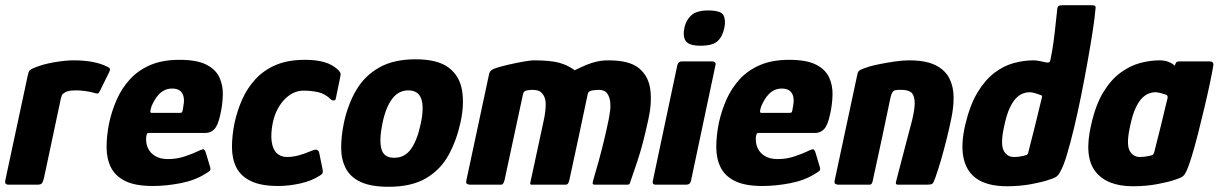

<svg xmlns="http://www.w3.org/2000/svg" viewBox="-27 -707 4665 735"><path d="M255 -476Q335 -476 383 -452Q394 -447 394 -442.5Q394 -438 391 -431L356 -360Q352 -351 348 -349.5Q344 -348 335 -351Q319 -356 298.5 -358.5Q278 -361 269 -361Q253 -361 244.5 -360Q236 -359 231.5 -357.5Q227 -356 223 -354Q218 -351 213.5 -347.5Q209 -344 206 -330L141 -24Q137 -8 132 -4Q127 0 116 0H4Q-1 0 -5 -3.5Q-9 -7 -6 -20L79 -417Q82 -433 86.5 -437.5Q91 -442 103 -447Q136 -461 179.5 -468.5Q223 -476 255 -476Z M391 -237Q401 -283 420 -326Q439 -369 470.5 -403.5Q502 -438 548.5 -458Q595 -478 660 -478Q727 -478 763 -459.5Q799 -441 813 -410.5Q827 -380 826 -343.5Q825 -307 817 -271Q808 -228 794 -213Q780 -198 759 -198H544Q537 -198 536 -195.5Q535 -193 533 -186Q530 -162 538.5 -142Q547 -122 566.5 -110Q586 -98 616 -98Q651 -98 682.5 -109Q714 -120 726 -126Q742 -134 749.5 -135.5Q757 -137 762 -119L776 -72Q781 -58 776.5 -53.5Q772 -49 758 -41Q718 -16 663 -5.5Q608 5 558 5Q491 5 452.5 -14Q414 -33 397.5 -66.5Q381 -100 381 -144Q381 -188 391 -237ZM674 -295Q678 -314 677 -327.5Q676 -341 670.5 -350Q665 -359 655.5 -363.5Q646 -368 632 -368Q616 -368 603.5 -362Q591 -356 581.5 -346Q572 -336 565 -324Q558 -312 553 -300Q548 -284 548.5 -279.5Q549 -275 553 -275Q580 -275 607.5 -275Q635 -275 662 -275Q669 -275 670.5 -278.5Q672 -282 674 -295Z M1038 5Q972 5 933 -14Q894 -33 877.5 -66.5Q861 -100 861 -144Q861 -188 871 -237Q881 -283 900 -326Q919 -369 950.5 -403.5Q982 -438 1028.5 -458Q1075 -478 1140 -478Q1184 -478 1215 -469Q1246 -460 1268 -439Q1275 -431 1276.5 -427Q1278 -423 1276 -415L1259 -332Q1258 -323 1251.5 -322.5Q1245 -322 1240 -326Q1218 -348 1191.5 -354Q1165 -360 1135 -360Q1113 -360 1093.5 -350Q1074 -340 1058.5 -322.5Q1043 -305 1032.5 -283Q1022 -261 1017 -236Q1009 -195 1013 -165.5Q1017 -136 1032 -121Q1047 -106 1072 -106Q1093 -106 1115.5 -112Q1138 -118 1169 -131Q1191 -140 1195 -122L1208 -58Q1210 -49 1207.5 -44Q1205 -39 1196 -34Q1165 -14 1121.5 -4.5Q1078 5 1038 5Z M1460 8Q1393 8 1353.5 -10.5Q1314 -29 1296.5 -63Q1279 -97 1279 -142Q1279 -187 1290 -239Q1305 -308 1337 -362.5Q1369 -417 1424.5 -448.5Q1480 -480 1564 -480Q1648 -480 1690 -448.5Q1732 -417 1741.5 -362.5Q1751 -308 1736 -239Q1721 -170 1690.5 -114Q1660 -58 1604.5 -25Q1549 8 1460 8ZM1482 -103Q1523 -103 1547 -137.5Q1571 -172 1584 -235Q1597 -297 1585.5 -329Q1574 -361 1536 -361Q1499 -361 1474.5 -329Q1450 -297 1437 -235Q1424 -171 1433 -137Q1442 -103 1482 -103Z M2265 -363Q2258 -363 2241.5 -361Q2225 -359 2223 -347L2221 -338Q2206 -265 2191.5 -198.5Q2177 -132 2167 -84.5Q2157 -37 2153 -20Q2152 -14 2149 -7Q2146 0 2138 0H2008Q2001 0 2003 -7L2056 -253Q2062 -283 2062 -309.5Q2062 -336 2046 -352Q2039 -359 2029.5 -361Q2020 -363 2011 -363Q2004 -363 1990.5 -361Q1977 -359 1975 -346L1905 -20Q1904 -14 1900.5 -7Q1897 0 1892 0H1772Q1768 0 1762 -2.5Q1756 -5 1758 -15L1845 -422Q1847 -432 1853.5 -437.5Q1860 -443 1873 -447Q1895 -454 1924 -460.5Q1953 -467 1979 -471.5Q2005 -476 2016 -476Q2081 -476 2114.5 -466.5Q2148 -457 2173 -438Q2197 -450 2217.5 -458.5Q2238 -467 2258.5 -471.5Q2279 -476 2303 -476Q2383 -476 2419.5 -445.5Q2456 -415 2462.5 -364Q2469 -313 2455 -250Q2444 -199 2434 -161Q2424 -123 2412 -87Q2400 -51 2384 -5Q2382 0 2374 0H2250Q2243 0 2242 -4Q2241 -8 2245 -21Q2255 -54 2265.5 -92.5Q2276 -131 2286 -172.5Q2296 -214 2304 -254Q2306 -265 2308.5 -283Q2311 -301 2308.5 -319.5Q2306 -338 2296.5 -350.5Q2287 -363 2265 -363Z M2746 -601Q2739 -567 2720 -549.5Q2701 -532 2655 -532Q2611 -532 2598.5 -549.5Q2586 -567 2593 -601Q2599 -630 2619.5 -648.5Q2640 -667 2684 -667Q2733 -667 2742.5 -648.5Q2752 -630 2746 -601ZM2618 -14Q2615 0 2600 0H2483Q2469 0 2472 -14L2566 -458Q2570 -472 2583 -472H2700Q2706 -472 2710 -468Q2714 -464 2712 -458Z M2725 -237Q2735 -283 2754 -326Q2773 -369 2804.5 -403.5Q2836 -438 2882.5 -458Q2929 -478 2994 -478Q3061 -478 3097 -459.5Q3133 -441 3147 -410.5Q3161 -380 3160 -343.5Q3159 -307 3151 -271Q3142 -228 3128 -213Q3114 -198 3093 -198H2878Q2871 -198 2870 -195.5Q2869 -193 2867 -186Q2864 -162 2872.5 -142Q2881 -122 2900.5 -110Q2920 -98 2950 -98Q2985 -98 3016.5 -109Q3048 -120 3060 -126Q3076 -134 3083.5 -135.5Q3091 -137 3096 -119L3110 -72Q3115 -58 3110.5 -53.5Q3106 -49 3092 -41Q3052 -16 2997 -5.5Q2942 5 2892 5Q2825 5 2786.5 -14Q2748 -33 2731.5 -66.5Q2715 -100 2715 -144Q2715 -188 2725 -237ZM3008 -295Q3012 -314 3011 -327.5Q3010 -341 3004.5 -350Q2999 -359 2989.5 -363.5Q2980 -368 2966 -368Q2950 -368 2937.5 -362Q2925 -356 2915.5 -346Q2906 -336 2899 -324Q2892 -312 2887 -300Q2882 -284 2882.5 -279.5Q2883 -275 2887 -275Q2914 -275 2941.5 -275Q2969 -275 2996 -275Q3003 -275 3004.5 -278.5Q3006 -282 3008 -295Z M3182 0Q3178 0 3172 -2.5Q3166 -5 3168 -15Q3190 -117 3211.5 -218.5Q3233 -320 3255 -422Q3257 -434 3266 -439Q3275 -444 3300 -452Q3313 -456 3340 -461.5Q3367 -467 3398 -471.5Q3429 -476 3453 -476Q3516 -476 3553 -458Q3590 -440 3606.5 -408.5Q3623 -377 3623.5 -336.5Q3624 -296 3614 -250Q3607 -216 3597.5 -177.5Q3588 -139 3577 -100.5Q3566 -62 3554 -28Q3547 -7 3542 -3.5Q3537 0 3521 0H3410Q3400 0 3403 -11Q3404 -16 3410.5 -40Q3417 -64 3425.5 -97.5Q3434 -131 3443 -164.5Q3452 -198 3458 -221.5Q3464 -245 3465 -248Q3477 -299 3474 -323.5Q3471 -348 3458 -355.5Q3445 -363 3425 -363Q3415 -363 3411 -363Q3407 -363 3402 -362Q3394 -361 3389.5 -354Q3385 -347 3382 -334Q3367 -261 3350 -181.5Q3333 -102 3315 -20Q3314 -14 3311.5 -7Q3309 0 3301 0Z M3668 -229Q3686 -305 3715 -353Q3744 -401 3779.5 -428Q3815 -455 3853.5 -465.5Q3892 -476 3929 -476Q3940 -476 3954.5 -473Q3969 -470 3978 -468Q3983 -467 3987.5 -468Q3992 -469 3994 -477Q3998 -495 4001 -513.5Q4004 -532 4006.5 -550Q4009 -568 4011 -586.5Q4013 -605 4015 -623.5Q4017 -642 4019 -660Q4020 -680 4024.5 -683.5Q4029 -687 4040 -687H4150Q4158 -687 4163 -685.5Q4168 -684 4167 -676Q4164 -639 4155.5 -584.5Q4147 -530 4135.5 -466Q4124 -402 4111 -337.5Q4098 -273 4084 -215Q4070 -157 4057 -114Q4044 -71 4033 -52Q4027 -39 4019.5 -32.5Q4012 -26 3986 -18Q3967 -11 3923 -2.5Q3879 6 3827 6Q3788 6 3757 -2.5Q3726 -11 3705 -28Q3671 -55 3661 -105Q3651 -155 3668 -229ZM3818 -228Q3802 -158 3814.5 -132Q3827 -106 3855 -106Q3864 -106 3872.5 -107Q3881 -108 3889 -110Q3897 -112 3904 -114Q3906 -116 3907.5 -118.5Q3909 -121 3910 -126Q3915 -147 3920.5 -167.5Q3926 -188 3931 -208.5Q3936 -229 3941 -249.5Q3946 -270 3951 -290.5Q3956 -311 3961 -332Q3963 -338 3962 -340Q3961 -342 3957 -343Q3947 -347 3935 -350.5Q3923 -354 3913 -354Q3903 -354 3890 -349.5Q3877 -345 3864 -332.5Q3851 -320 3839 -295Q3827 -270 3818 -228Z M4310 6Q4210 6 4166 -51Q4122 -108 4150 -229Q4167 -305 4196 -353Q4225 -401 4261.5 -428Q4298 -455 4336.5 -465.5Q4375 -476 4412 -476Q4433 -476 4449 -469Q4465 -462 4470 -455L4472 -461Q4475 -469 4479 -470.5Q4483 -472 4491 -472H4603Q4619 -472 4618 -458Q4614 -433 4605 -390Q4596 -347 4584 -296.5Q4572 -246 4559.5 -196.5Q4547 -147 4535 -108Q4523 -69 4515 -52Q4509 -39 4501.5 -32.5Q4494 -26 4468 -18Q4449 -11 4405 -2.5Q4361 6 4310 6ZM4337 -106Q4346 -106 4354 -107Q4362 -108 4369 -109.5Q4376 -111 4380 -112Q4385 -113 4387.5 -116Q4390 -119 4392 -126Q4397 -147 4402.5 -168Q4408 -189 4413 -209.5Q4418 -230 4423 -250.5Q4428 -271 4432.5 -290.5Q4437 -310 4442 -329Q4444 -336 4442 -340Q4440 -344 4435 -345Q4428 -347 4416.5 -350.5Q4405 -354 4395 -354Q4385 -354 4372 -349.5Q4359 -345 4346 -332.5Q4333 -320 4321 -295Q4309 -270 4300 -228Q4284 -158 4296.5 -132Q4309 -106 4337 -106Z"/></svg>

Font: Glory Thin ExtraBold
Style: Italic
Weight: 800
Italic angle: -12°
Version: Version 1.011